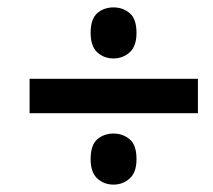

<svg xmlns="http://www.w3.org/2000/svg" viewBox="-20 -612 576 519"><path d="M60 -306V-399H515V-306ZM287 -113Q261 -113 243 -129.5Q225 -146 225 -182Q225 -220 243 -235.5Q261 -251 287 -251Q312 -251 330.5 -235.5Q349 -220 349 -182Q349 -146 330.5 -129.5Q312 -113 287 -113ZM287 -454Q261 -454 243 -470.5Q225 -487 225 -523Q225 -561 243 -576.5Q261 -592 287 -592Q312 -592 330.5 -576.5Q349 -561 349 -523Q349 -487 330.5 -470.5Q312 -454 287 -454Z"/></svg>

Font: Noto Sans Display SemiBold
Style: Italic
Weight: 600
Italic angle: -12°
Designer: Monotype Design Team
Foundry: Monotype Imaging Inc.
Version: Version 2.003